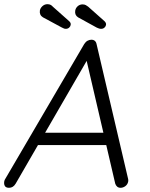

<svg xmlns="http://www.w3.org/2000/svg" viewBox="-48 -892 715 913"><path d="M376 -623 26.4 -18.6Q20.5 -8.8 12.7 -3.9Q4.9 1 -4.9 1Q-18.6 1 -23.9 -6.3Q-29.3 -13.7 -28.3 -25.4Q-28.3 -30.3 -25.4 -37.1L352.5 -682.6Q359.4 -693.4 368.2 -698.2Q377 -703.1 386.7 -703.1Q396.5 -703.1 402.8 -697.8Q409.2 -692.4 411.1 -682.6L561.5 -40Q562.5 -34.2 561.5 -28.3Q558.6 -14.6 547.9 -6.8Q537.1 1 525.4 1Q515.6 1 509.3 -4.4Q502.9 -9.8 500 -18.6L358.4 -627ZM116.2 -202.1 152.3 -260.7H461.9L463.9 -202.1ZM264.6 -754.9Q258.8 -754.9 254.4 -757.3Q250 -759.8 245.1 -761.7L156.2 -809.6Q138.7 -820.3 141.6 -841.8Q143.6 -853.5 153.8 -862.8Q164.1 -872.1 177.7 -872.1Q186.5 -872.1 192.9 -868.7Q199.2 -865.2 203.1 -860.4L281.2 -791Q285.2 -787.1 287.1 -783.2Q289.1 -779.3 288.1 -773.4Q287.1 -766.6 280.8 -760.7Q274.4 -754.9 264.6 -754.9ZM432.6 -754.9Q426.8 -754.9 421.9 -756.8Q417 -758.8 412.1 -760.7L323.2 -809.6Q306.6 -820.3 309.6 -840.8Q311.5 -853.5 321.3 -862.3Q331.1 -871.1 344.7 -871.1Q353.5 -871.1 359.9 -867.7Q366.2 -864.3 371.1 -860.4L449.2 -791Q453.1 -787.1 455.1 -782.7Q457 -778.3 456.1 -773.4Q455.1 -766.6 448.7 -760.7Q442.4 -754.9 432.6 -754.9Z"/></svg>

Font: Quicksand
Style: Italic
Weight: 400
Designer: Andrew Paglinawan
Foundry: Andrew Paglinawan
Version: Version 3.006